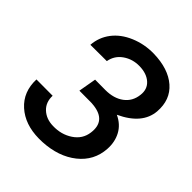

<svg xmlns="http://www.w3.org/2000/svg" viewBox="-200 -850 991 991"><g transform="rotate(45 295.5 -355.0)"><path d="M308.1 -410.6Q369.6 -410.6 408.9 -439.9Q448.2 -469.2 454.1 -521Q460 -566.9 429.4 -594.2Q398.9 -621.6 345.7 -622.6Q295.4 -623.5 255.9 -596.2Q216.3 -568.8 208 -521.5L88.4 -521Q92.8 -579.1 127.4 -624.5Q162.1 -669.9 222.7 -695.6Q283.2 -721.2 351.6 -720.2Q460.9 -717.8 521.5 -665Q582 -612.3 575.2 -522Q566.9 -420.9 440.4 -362.3Q488.8 -339.8 511.2 -297.9Q533.7 -255.9 530.3 -203.1Q524.4 -111.8 452.4 -54.4Q380.4 2.9 268.6 8.8L242.7 9.3Q140.1 8.3 77.4 -48.1Q14.6 -104.5 18.1 -197.8L136.7 -197.3Q134.8 -148.4 166.5 -118.9Q198.2 -89.4 248 -88.4Q309.6 -86.4 356.7 -117.9Q403.8 -149.4 410.6 -203.1Q423.8 -299.3 321.8 -311.5L304.2 -313L215.8 -313.5L232.9 -411.1Z"/></g></svg>

Font: Roboto Medium
Style: Italic
Weight: 500
Italic angle: -12°
Designer: Google
Version: Version 2.134; 2016